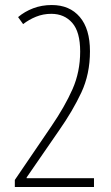

<svg xmlns="http://www.w3.org/2000/svg" viewBox="-20 -744 441 764"><path d="M354 0H39V-28L184 -241Q238 -320 268.5 -389Q299 -458 299 -539Q299 -617 267.5 -653Q236 -689 184 -689Q152 -689 123.5 -677.5Q95 -666 72 -648L52 -676Q78 -698 112 -711Q146 -724 186 -724Q257 -724 297.5 -676.5Q338 -629 338 -540Q338 -449 303.5 -375.5Q269 -302 215 -225L86 -38V-35H354Z"/></svg>

Font: Noto Sans Lao ExtraCondensed ExtraLight
Style: Regular
Weight: 200
Width: 2
Designer: Monotype Design Team
Foundry: Monotype Imaging Inc.
Version: Version 2.003; ttfautohint (v1.8.4.7-5d5b)